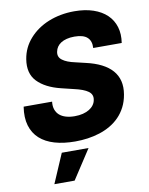

<svg xmlns="http://www.w3.org/2000/svg" viewBox="-102 -810 866 1116"><g transform="rotate(-10 330.5 -252.0)"><path d="M29.1 -242.2H197.1Q193.9 -215.9 200.8 -196Q207.7 -176.1 222.8 -162.8Q237.9 -149.5 260.8 -142.8Q283.7 -136 312.5 -136Q339.1 -136 361 -141.5Q382.8 -147 399 -157Q415.1 -166.9 425.1 -180.8Q435 -194.6 437.5 -211.3Q443.2 -241.8 417.4 -260.7Q391.7 -279.5 334.2 -292.3L261.4 -310Q171.5 -332 125 -380.3Q78.5 -429 92 -511.4Q103 -579.2 148.4 -630Q170.8 -655.5 199.6 -675.4Q228.3 -695.3 262.3 -709Q296.2 -722.7 334.5 -729.9Q372.9 -737.2 414.4 -737.2Q478 -737.2 526.5 -720.7Q574.9 -704.2 606.2 -674.2Q637.4 -644.2 650.2 -601.9Q663 -559.7 654.8 -507.8H486.5Q489.3 -548.7 465.9 -570.3Q442.5 -592 389.9 -592Q364.3 -592 344.3 -586.8Q324.2 -581.7 310.2 -572.6Q296.2 -563.6 287.6 -551Q279.1 -538.4 276.3 -523.4Q269.5 -491.5 295.8 -473Q320 -454.5 370 -443.9L429.7 -429.7Q481.5 -418 519.7 -398.6Q557.9 -379.3 581.9 -352.1Q605.8 -324.9 614.5 -289.8Q623.2 -254.6 615.8 -210.9Q609 -170.5 592.5 -138.3Q576 -106.2 552.2 -81.9Q528.4 -57.5 498.4 -40.1Q468.4 -22.7 434.5 -11.9Q400.6 -1.1 364 4.1Q327.4 9.2 290.5 9.2Q222.3 9.2 169.2 -6.2Q116.1 -21.7 81.7 -52.9Q47.2 -84.2 33.2 -131.4Q19.2 -178.6 29.1 -242.2ZM126.8 232.6 201 60H359L246.4 232.6Z"/></g></svg>

Font: Inter P Extra Bold
Style: Italic
Weight: 800
Italic angle: 9.39999°
Designer: Rasmus Andersson
Foundry: rsms
Version: Version 3.018;git-588b23468